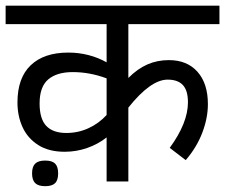

<svg xmlns="http://www.w3.org/2000/svg" viewBox="-27 -636 790 673"><path d="M422.9 -551.3V-362.8Q455.1 -395 489.7 -410.2Q524.4 -425.3 564.9 -425.3Q628.9 -425.3 665.3 -384.3Q701.7 -343.3 701.7 -271Q701.7 -222.2 682.1 -170.9Q662.6 -119.6 624 -74.7L567.9 -117.7Q631.8 -205.1 631.8 -277.3Q631.8 -318.8 614 -337.9Q596.2 -356.9 560.5 -356.9Q501 -356.9 422.9 -258.8V0H346.7V-154.3Q316.4 -130.4 278.3 -117.2Q240.2 -104 199.7 -104Q144 -104 106.9 -127.7Q69.8 -151.4 52 -190.4Q34.2 -229.5 34.2 -276.9Q34.2 -362.8 80.6 -407.2Q127 -451.7 212.4 -451.7Q249 -451.7 283.2 -442.9Q317.4 -434.1 346.7 -417.5V-551.3H-7.3V-616.2H742.2V-551.3ZM346.7 -232.9V-361.3Q287.6 -383.3 228 -383.3Q172.4 -383.3 142.1 -357.7Q111.8 -332 111.8 -273.4Q111.8 -219.2 135.3 -194.6Q158.7 -169.9 205.6 -169.9Q246.6 -169.9 283 -186.5Q319.3 -203.1 346.7 -232.9ZM176.8 -28.3Q176.8 -4.4 166 6.1Q155.3 16.6 131.3 16.6Q107.4 16.6 96.4 5.9Q85.4 -4.9 85.4 -28.3Q85.4 -51.8 96.4 -62.5Q107.4 -73.2 131.3 -73.2Q155.3 -73.2 166 -62.7Q176.8 -52.2 176.8 -28.3Z"/></svg>

Font: Varta
Style: Regular
Weight: 400
Designer: Joana Correia, Viktoriya Grabowska, Eben Sorkin
Foundry: Sorkin Type
Version: Version 1.002; ttfautohint (v1.3) -l 8 -r 24 -G 200 -x 12 -H